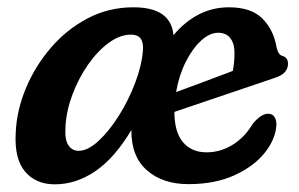

<svg xmlns="http://www.w3.org/2000/svg" viewBox="-20 -482 800 513"><path d="M483.5 10Q415 10 372.8 -26.8Q330.5 -63.5 331 -134.5Q286.5 -60 235 -24.8Q183.5 10.5 126.5 10.5Q75.5 10.5 46.8 -23.8Q18 -58 22 -127.5Q24.5 -186.5 49 -245.8Q73.5 -305 115.8 -354.2Q158 -403.5 214.2 -433Q270.5 -462.5 336.5 -462.5Q437 -462.5 443.5 -388Q506.5 -462.5 591.5 -462.5Q651 -462.5 681 -432.5Q711 -402.5 719 -355.5Q723 -336.5 733.5 -333Q749.5 -329 749.5 -311.5Q749.5 -299 740.8 -289Q732 -279 710 -272.5Q674.5 -260.5 625.5 -243.8Q576.5 -227 527.8 -210.8Q479 -194.5 446 -183Q446 -129 469 -102Q492 -75 532 -75Q568.5 -75 601 -94.8Q633.5 -114.5 655.5 -151.5Q679.5 -180 698.5 -178Q709.5 -177 714.2 -168.2Q719 -159.5 718.5 -148Q716.5 -110.5 687.5 -74Q658.5 -37.5 606.5 -13.8Q554.5 10 483.5 10ZM563 -394.5Q540 -394.5 517 -373.2Q494 -352 476 -316Q458 -280 450.5 -236Q483.5 -248 526.2 -264Q569 -280 602 -292.5Q606.5 -314 606.5 -341.5Q606.5 -366 595.2 -380.2Q584 -394.5 563 -394.5ZM155 -145Q152.5 -108.5 162.8 -93.8Q173 -79 190 -79Q214.5 -79 243 -105.2Q271.5 -131.5 297.5 -172.8Q323.5 -214 341.2 -260.8Q359 -307.5 362 -348.5Q365 -389.5 330 -389.5Q300.5 -389.5 270.5 -367.5Q240.5 -345.5 215.2 -309.2Q190 -273 173.8 -230Q157.5 -187 155 -145Z"/></svg>

Font: Fraunces 72pt S100 SemiBold
Style: Italic
Weight: 600
Italic angle: -16°
Version: Version 1.000; ttfautohint (v1.8.3)